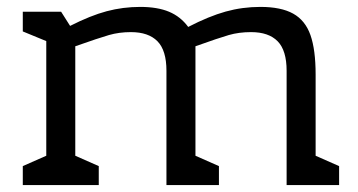

<svg xmlns="http://www.w3.org/2000/svg" viewBox="-20 -536 1037 556"><path d="M962 -55V0H810V-331Q810 -390 784 -416.5Q758 -443 707 -443Q672 -443 642.5 -434.5Q613 -426 546 -402V-85L614 -55V0H462V-331Q462 -390 436 -416.5Q410 -443 359 -443Q325 -443 295.5 -434.5Q266 -426 198 -402V-85L266 -55V0H46V-55L114 -85V-417L46 -445V-502H157L183 -461Q242 -491 289 -503.5Q336 -516 386 -516Q436 -516 469.5 -502Q503 -488 525 -458Q585 -489 633.5 -502.5Q682 -516 734 -516Q794 -516 829 -496.5Q864 -477 879 -434.5Q894 -392 894 -320V-85Z"/></svg>

Font: Rhodium Libre
Style: Regular
Weight: 400
Designer: James Puckett
Foundry: Dunwich Type Founders
Version: Version 1.001; ttfautohint (v1.3)